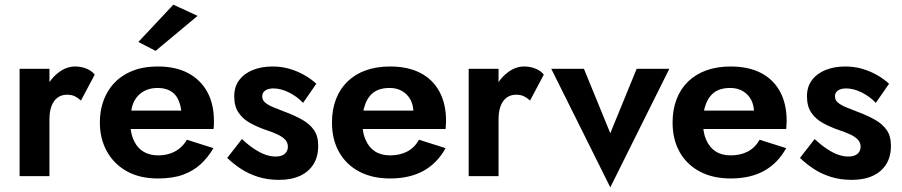

<svg xmlns="http://www.w3.org/2000/svg" viewBox="-20 -755 3865 823"><path d="M192 0H64V-460H192V-403Q209 -428 232 -445Q265 -470 302 -470Q327 -470 350 -461Q373 -452 386 -435L327 -324Q314 -336 300.5 -342.5Q287 -349 267 -349Q243 -349 226 -336Q209 -323 200.5 -299.5Q192 -276 192 -243Z M647 -537 573 -575 723 -735 827 -687ZM540 -202Q544 -172 555 -150Q570 -119 596.5 -104Q623 -89 657 -89Q686 -89 709.5 -97Q733 -105 751 -120Q769 -135 781 -156L895 -120Q872 -81 841 -52Q810 -23 765.5 -6.5Q721 10 657 10Q579 10 523.5 -21Q468 -52 438 -106.5Q408 -161 408 -230Q408 -243 409 -255Q410 -267 412 -279Q422 -336 453 -379Q484 -422 535.5 -446Q587 -470 657 -470Q733 -470 786.5 -441.5Q840 -413 868.5 -361Q897 -309 897 -236V-222Q897 -213 895 -202ZM757 -281Q753 -311 741.5 -333Q730 -355 708 -366.5Q686 -378 655 -378Q622 -378 596.5 -364Q571 -350 556 -323Q546 -304 543 -281Z M1017 -159Q1046 -132 1071.5 -115.5Q1097 -99 1119 -91.5Q1141 -84 1161 -84Q1187 -84 1200.5 -95.5Q1214 -107 1214 -126Q1214 -143 1203 -155.5Q1192 -168 1170 -178.5Q1148 -189 1114 -200Q1083 -211 1052.5 -227.5Q1022 -244 1003 -271.5Q984 -299 984 -342Q984 -384 1006 -412.5Q1028 -441 1065 -455.5Q1102 -470 1148 -470Q1187 -470 1221 -460Q1255 -450 1284 -433.5Q1313 -417 1336 -396L1279 -314Q1254 -341 1219 -358.5Q1184 -376 1152 -376Q1130 -376 1117 -367Q1104 -358 1104 -342Q1104 -326 1117 -315Q1130 -304 1153.5 -294.5Q1177 -285 1208 -273Q1245 -259 1276 -241.5Q1307 -224 1325.5 -198Q1344 -172 1344 -130Q1344 -84 1324 -51.5Q1304 -19 1266.5 -1.5Q1229 16 1176 16Q1127 16 1086 3Q1045 -10 1012.5 -31.5Q980 -53 954 -78Z M1652 10Q1576 10 1520 -19.5Q1464 -49 1433.5 -103Q1403 -157 1403 -230Q1403 -285 1420 -329.5Q1437 -374 1469.5 -405.5Q1502 -437 1548 -453.5Q1594 -470 1652 -470Q1728 -470 1781.5 -442.5Q1835 -415 1863.5 -362.5Q1892 -310 1892 -236Q1892 -226 1891 -217Q1890 -208 1890 -202H1535Q1538 -176 1547 -156Q1561 -123 1587.5 -106Q1614 -89 1652 -89Q1694 -89 1725.5 -105.5Q1757 -122 1776 -156L1890 -120Q1854 -55 1795 -22.5Q1736 10 1652 10ZM1752 -281Q1750 -307 1740 -327Q1727 -351 1704 -364.5Q1681 -378 1650 -378Q1622 -378 1600.5 -369.5Q1579 -361 1564 -342Q1549 -323 1542 -297Q1539 -289 1538 -281Z M2117 0H1989V-460H2117V-403Q2134 -428 2157 -445Q2190 -470 2227 -470Q2252 -470 2275 -461Q2298 -452 2311 -435L2252 -324Q2239 -336 2225.5 -342.5Q2212 -349 2192 -349Q2168 -349 2151 -336Q2134 -323 2125.5 -299.5Q2117 -276 2117 -243Z M2483 -460 2596 -184 2709 -460H2849L2596 48L2343 -460Z M3112 10Q3036 10 2980 -19.5Q2924 -49 2893.5 -103Q2863 -157 2863 -230Q2863 -285 2880 -329.5Q2897 -374 2929.5 -405.5Q2962 -437 3008 -453.5Q3054 -470 3112 -470Q3188 -470 3241.5 -442.5Q3295 -415 3323.5 -362.5Q3352 -310 3352 -236Q3352 -226 3351 -217Q3350 -208 3350 -202H2995Q2998 -176 3007 -156Q3021 -123 3047.5 -106Q3074 -89 3112 -89Q3154 -89 3185.5 -105.5Q3217 -122 3236 -156L3350 -120Q3314 -55 3255 -22.5Q3196 10 3112 10ZM3212 -281Q3210 -307 3200 -327Q3187 -351 3164 -364.5Q3141 -378 3110 -378Q3082 -378 3060.5 -369.5Q3039 -361 3024 -342Q3009 -323 3002 -297Q2999 -289 2998 -281Z M3472 -159Q3501 -132 3526.5 -115.5Q3552 -99 3574 -91.5Q3596 -84 3616 -84Q3642 -84 3655.5 -95.5Q3669 -107 3669 -126Q3669 -143 3658 -155.5Q3647 -168 3625 -178.5Q3603 -189 3569 -200Q3538 -211 3507.5 -227.5Q3477 -244 3458 -271.5Q3439 -299 3439 -342Q3439 -384 3461 -412.5Q3483 -441 3520 -455.5Q3557 -470 3603 -470Q3642 -470 3676 -460Q3710 -450 3739 -433.5Q3768 -417 3791 -396L3734 -314Q3709 -341 3674 -358.5Q3639 -376 3607 -376Q3585 -376 3572 -367Q3559 -358 3559 -342Q3559 -326 3572 -315Q3585 -304 3608.5 -294.5Q3632 -285 3663 -273Q3700 -259 3731 -241.5Q3762 -224 3780.5 -198Q3799 -172 3799 -130Q3799 -84 3779 -51.5Q3759 -19 3721.5 -1.5Q3684 16 3631 16Q3582 16 3541 3Q3500 -10 3467.5 -31.5Q3435 -53 3409 -78Z"/></svg>

Font: Venryn Sans SemiBold
Style: Regular
Weight: 600
Designer: Owen Earl, indestructible type* (font) & Cristiano Sobral (main changes)
Version: Version 3.60;October 28, 2020;FontCreator 13.0.0.2681 64-bit